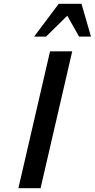

<svg xmlns="http://www.w3.org/2000/svg" viewBox="-20 -993 500 1013"><path d="M460 -800 410 -973H290L160 -800H223L335 -910L397 -800ZM194 0 361 -722H244L77 0Z"/></svg>

Font: Perun Medium Italic
Style: Regular
Weight: 500
Italic angle: -12°
Foundry: Copyright (c) Stefan Peev, Context Ltd, 2016
Version: Version 1.026